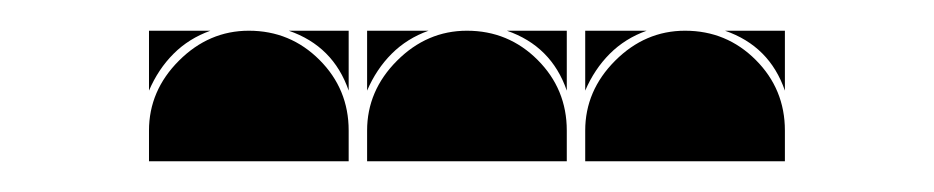

<svg xmlns="http://www.w3.org/2000/svg" viewBox="-20 -677 608 125"><path d="M142 -657Q169 -657 188 -638Q207 -619 207 -592V-572H77V-592Q77 -618 96.5 -637.5Q116 -657 142 -657ZM426 -657Q453 -657 472 -638Q491 -619 491 -592V-572H361V-592Q361 -618 380.5 -637.5Q400 -657 426 -657ZM284 -657Q311 -657 330 -638Q349 -619 349 -592V-572H219V-592Q219 -618 238.5 -637.5Q258 -657 284 -657ZM219 -657H259Q245 -652 235 -642Q225 -632 219 -618ZM77 -657H117Q103 -652 93 -642Q83 -632 77 -618ZM361 -657H401Q387 -652 377 -642Q367 -632 361 -618ZM207 -657V-618Q197 -647 168 -657ZM491 -657V-618Q481 -647 452 -657ZM349 -657V-618Q339 -647 310 -657Z"/></svg>

Font: CAT DyFa
Style: Regular
Weight: 400
Designer: Peter Wiegel
Foundry: Peter Wiegel
Version: Version 1.001; ttfautohint (v1.3)